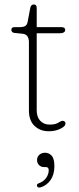

<svg xmlns="http://www.w3.org/2000/svg" viewBox="-20 -585 355 863"><path d="M80 -433.5 45 -437Q31 -438.5 31 -451.5Q31 -463 45.5 -463H69Q85 -463 93.5 -468.2Q102 -473.5 104.5 -488L116 -549Q119 -565 132 -565Q145 -565 145 -549V-463H256Q273 -463 273 -450.5Q273 -435.5 247 -435.5H145V-89Q145 -59 161 -42Q177 -25 203 -25Q229.5 -25 242 -33.5Q254.5 -42 262 -42Q268 -42 272 -37.2Q276 -32.5 273 -24Q269.5 -14.5 248.2 -4.8Q227 5 199 5Q161 5 135.5 -18.8Q110 -42.5 110 -89V-396.5Q110 -411.5 103.2 -421.8Q96.5 -432 80 -433.5ZM178.5 166Q164 166 155.2 156.8Q146.5 147.5 146.5 134.5Q146.5 120 156.8 110.8Q167 101.5 182.5 101.5Q200 101.5 212.2 114.8Q224.5 128 224.5 162Q224.5 199 207.5 223.8Q190.5 248.5 163 257Q150.5 260.5 146.5 252Q143 242.5 155 238.5Q175.5 231.5 187.2 215Q199 198.5 199 180Q199 166 186.5 166Z"/></svg>

Font: Fraunces 9pt S100 Thin
Style: Regular
Weight: 100
Version: Version 1.000; ttfautohint (v1.8.3)